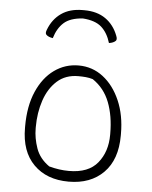

<svg xmlns="http://www.w3.org/2000/svg" viewBox="-56 -842 711 899"><g transform="rotate(5 300.0 -393.0)"><path d="M300 -757Q241 -753 211.5 -726.5Q182 -700 168 -653Q147 -656 137 -666Q130 -673 137 -690Q156 -740 196 -768Q236 -796 296 -796H304Q364 -796 404 -768Q444 -740 463 -690Q470 -673 463 -666Q453 -656 432 -653Q418 -700 388.5 -726.5Q359 -753 300 -757ZM300 -536Q365 -536 415.5 -497Q466 -458 495.5 -390Q525 -322 525 -234V-226Q525 -113 464 -51.5Q403 10 300 10Q197 10 136 -51Q75 -112 75 -223V-231Q75 -326 105 -394.5Q135 -463 186 -499.5Q237 -536 300 -536ZM303 -486Q243 -486 203.5 -450.5Q164 -415 144.5 -357Q125 -299 125 -231V-225Q125 -179 141.5 -132Q158 -85 204 -53Q252 -40 297 -40Q389 -40 432 -93Q475 -146 475 -225V-231Q475 -314 450.5 -377.5Q426 -441 371 -478Q355 -483 338 -484.5Q321 -486 303 -486Z"/></g></svg>

Font: Recursive Mn Csl St Lt
Style: Regular
Weight: 300
Monospace: yes
Version: Version 1.079;hotconv 1.0.112;makeotfexe 2.5.65598; ttfautoh